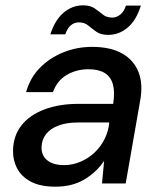

<svg xmlns="http://www.w3.org/2000/svg" viewBox="-20 -689 605 721"><path d="M188 12Q132 12 96.5 -6.5Q61 -25 44.5 -56.5Q28 -88 29 -125Q30 -179 60.5 -218Q91 -257 146.5 -278Q202 -299 275 -299H405Q412 -343 404 -372Q396 -401 373 -415Q350 -429 312 -429Q267 -429 230.5 -407.5Q194 -386 179 -343H78Q93 -397 130 -434.5Q167 -472 218 -492.5Q269 -513 326 -513Q395 -513 439 -488Q483 -463 500.5 -417.5Q518 -372 506 -309L452 0H363L371 -85Q357 -64 338.5 -46.5Q320 -29 297.5 -15.5Q275 -2 248 5Q221 12 188 12ZM221 -69Q253 -69 283 -82Q313 -95 336 -117Q359 -139 373 -167.5Q387 -196 390 -226V-229H272Q230 -229 199.5 -217.5Q169 -206 153 -185.5Q137 -165 136 -137Q135 -105 157.5 -87Q180 -69 221 -69ZM169 -560Q187 -615 219.5 -642Q252 -669 292 -669Q319 -669 335.5 -657.5Q352 -646 366 -634.5Q380 -623 402 -623Q418 -623 432 -634.5Q446 -646 453 -668H509Q492 -613 459.5 -585.5Q427 -558 386 -558Q358 -558 341.5 -570Q325 -582 311 -593.5Q297 -605 276 -605Q259 -605 246 -594Q233 -583 225 -560Z"/></svg>

Font: DM Sans 18pt Medium
Style: Italic
Weight: 500
Italic angle: -10°
Designer: Colophon Foundry, Jonny Pinhorn
Foundry: Colophon Foundry
Version: Version 4.004;gftools[0.9.30]